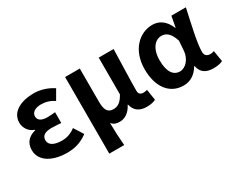

<svg xmlns="http://www.w3.org/2000/svg" viewBox="-97 -1013 2047 1652"><g transform="rotate(-30 926.5 -186.5)"><path d="M299 14C371 14 434 -1 505 -53L446 -146C401 -111 353 -99 314 -99C232 -99 188 -127 188 -172C188 -218 220 -239 287 -239C317 -239 349 -236 381 -234V-341C355 -339 328 -336 305 -336C243 -336 213 -358 213 -396C213 -436 252 -460 309 -460C354 -460 398 -447 437 -420L492 -515C437 -552 369 -574 302 -574C179 -574 69 -525 69 -416C69 -369 97 -316 155 -297V-292C89 -275 44 -234 44 -158C44 -46 157 14 299 14Z M607 201H755C748 120 745 66 744 -25C765 3 793 9 824 9C877 9 923 -23 954 -84H957C972 -19 1016 14 1090 14C1133 14 1158 6 1179 -4L1162 -112C1150 -108 1137 -106 1127 -106C1097 -106 1079 -117 1079 -152C1079 -257 1086 -423 1089 -560H941V-195C906 -131 873 -112 831 -112C777 -112 753 -145 753 -229V-560H607Z M1455 14C1523 14 1576 -19 1615 -85H1619C1633 -14 1679 14 1754 14C1796 14 1826 6 1845 -4L1827 -113C1814 -108 1801 -106 1790 -106C1758 -106 1735 -121 1735 -158C1735 -248 1778 -425 1807 -560H1663L1643 -453H1639C1604 -539 1545 -574 1480 -574C1350 -574 1233 -463 1233 -275C1233 -93 1322 14 1455 14ZM1489 -107C1424 -107 1383 -162 1383 -277C1383 -398 1442 -453 1501 -453C1548 -453 1587 -422 1612 -341L1605 -242C1599 -168 1545 -107 1489 -107Z"/></g></svg>

Font: Noto Sans Japanese Bold
Style: Bold
Weight: 700
Designer: Ryoko NISHIZUKA (kana & ideographs); Paul D. Hunt (Latin, Greek & Cyrillic); Wenlong ZHANG (bopomofo); Sandoll Communica
Foundry: Adobe Systems Incorporated
Version: Version 1.000;PS 1;hotconv 1.0.78;makeotf.lib2.5.61930